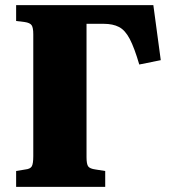

<svg xmlns="http://www.w3.org/2000/svg" viewBox="-20 -730 666 750"><path d="M43 0V-62L79 -68Q98 -70 104 -80Q110 -90 110 -120V-596Q110 -622 103.5 -631.5Q97 -641 76 -644L43 -648V-710H579L608 -495L524 -478Q505 -543 487 -577.5Q469 -612 445 -624.5Q421 -637 385 -637H318V-116Q318 -89 324.5 -80Q331 -71 353 -68L391 -62V0Z"/></svg>

Font: Literata 36pt ExtraBold
Style: Regular
Weight: 800
Designer: Latin by Veronika Burian and Jose Scaglione. Greek by Irene Vlachou. Cyrillic by Vera Evstafieva.
Foundry: TypeTogether
Version: Version 3.002